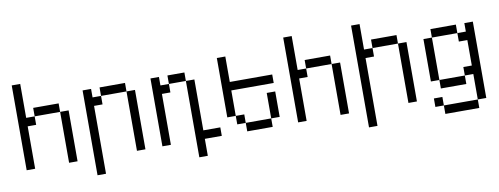

<svg xmlns="http://www.w3.org/2000/svg" viewBox="-62 -946 3623 1393"><g transform="rotate(-10 1750.0 -250.0)"><path d="M62.5 -625Q62.5 -625 62.5 0H125V-312.5H187.5V-375H125Q125 -375 125 -625ZM375 -375Q375 -375 375 0H437.5Q437.5 0 437.5 -375ZM187.5 -375H375V-437.5H187.5Z M562.5 -500Q562.5 -500 562.5 125H625Q625 125 625 -375H687.5V-437.5H625V-500ZM875 -437.5V0H937.5V-437.5ZM687.5 -437.5H875V-500H687.5Z M1500 0V-62.5H1375Q1375 -62.5 1375 -437.5H1312.5V125H1375Q1375 125 1375 0ZM1062.5 -500Q1062.5 -500 1062.5 0H1125Q1125 0 1125 -375H1187.5V-437.5H1125V-500ZM1187.5 -437.5H1312.5V-500H1187.5Z M1937.5 -312.5V-375H1625V-562.5H1562.5V-125H1625V-62.5H1687.5V0H1875V-62.5H1687.5V-125H1625V-312.5ZM1875 -62.5H1937.5V-250H1875Z M2062.5 -625Q2062.5 -625 2062.5 0H2125V-312.5H2187.5V-375H2125Q2125 -375 2125 -625ZM2375 -375Q2375 -375 2375 0H2437.5Q2437.5 0 2437.5 -375ZM2187.5 -375H2375V-437.5H2187.5Z M2562.5 -625Q2562.5 -625 2562.5 125H2625Q2625 125 2625 -375H2687.5V-437.5H2625V-625ZM2875 -437.5V0H2937.5V-437.5ZM2687.5 -437.5H2875V-500H2687.5Z M3125 62.5V125H3375V62.5ZM3125 62.5V0H3062.5V62.5ZM3375 62.5H3437.5V-500H3375V-437.5H3312.5V-375H3375V-187.5H3312.5V-125H3125V-62.5H3312.5V-125H3375ZM3125 -125V-437.5H3062.5V-125ZM3125 -437.5H3312.5V-500H3125Z"/></g></svg>

Font: CalcUnifontExMono
Style: Regular
Weight: 500
Version: Version 15.0.06